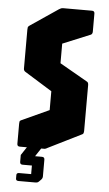

<svg xmlns="http://www.w3.org/2000/svg" viewBox="-57 -703 512 903"><g transform="rotate(5 199.0 -252.0)"><path d="M57.5 0Q45 0 45 -12.5V-106.5Q45 -113 45.8 -117Q46.5 -121 51.5 -123.5L182.5 -183.5V-272.5L53.5 -352.5Q45 -357.5 45 -367.5V-551Q45 -559 46 -562.8Q47 -566.5 53.5 -571L185 -660Q190 -663 194.2 -664.8Q198.5 -666.5 205 -666.5H340Q352.5 -666.5 352.5 -654V-569Q352.5 -558 345 -554L214 -500V-407.5L345 -332.5Q352.5 -329 352.5 -316.5V-99Q352.5 -95 351.2 -90.5Q350 -86 346 -84L189 -6Q186 -4.5 181.8 -2.2Q177.5 0 173.5 0ZM65.5 161.5Q53 161.5 53 151V134Q53 124 65.5 124H122V83.5H78Q65.5 83.5 65.5 71V38.5L91 0H158.5L133 38.5H165.5Q178 38.5 178 51V130Q178 139 171 146L161 156Q157.5 159.5 153.5 160.5Q149.5 161.5 145.5 161.5Z"/></g></svg>

Font: Jaro
Style: Regular
Weight: 400
Designer: Agyei Archer, Celine Hurka, Mirko Velimirović
Version: Version 1.000